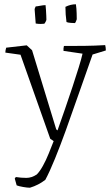

<svg xmlns="http://www.w3.org/2000/svg" viewBox="-20 -666 525 898"><path d="M58 201 49 169 54 162Q79 166 103.5 166Q128 166 152 150Q166 136 180.5 110Q195 84 207.5 53Q220 22 231 -6L215 -17L76 -410L5 -420Q5 -425 6 -431Q7 -437 9 -443L105 -454L130 -431L243 -61L249 -56Q266 -104 284.5 -157.5Q303 -211 319.5 -261Q336 -311 348.5 -351.5Q361 -392 366 -415L277 -428Q276 -440 279 -451Q328 -451 375 -451.5Q422 -452 472 -455Q475 -443 475 -430L413 -411Q383 -326 350.5 -233.5Q318 -141 287 -54Q262 15 237 76.5Q212 138 192 175Q160 200 120 212Q108 212 88 208.5Q68 205 58 201ZM291 -563Q286 -598 286 -634Q310 -646 335 -646Q338 -626 338.5 -604Q339 -582 339 -576Q339 -575 335.5 -566.5Q332 -558 330 -558Q325 -558 311 -559Q297 -560 291 -563ZM147 -556 142 -622Q142 -625 144 -629.5Q146 -634 147 -636Q152 -636 167.5 -639Q183 -642 193 -642Q194 -635 195 -620Q196 -605 196.5 -591.5Q197 -578 197 -574Q197 -571 193 -563.5Q189 -556 187 -555Q181 -554 170 -554Q159 -554 147 -556Z"/></svg>

Font: Labrada Light
Style: Regular
Weight: 300
Designer: Mercedes Jáuregui
Foundry: Omnibus-Type Team
Version: Version 1.000; ttfautohint (v1.8.4.7-5d5b)